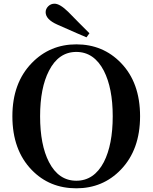

<svg xmlns="http://www.w3.org/2000/svg" viewBox="-20 -1000 826 1039"><path d="M448 -798Q423 -808 290 -867Q227 -895 227 -934Q227 -952 241 -966Q255 -980 275 -980Q304 -980 349 -936Q369 -915 406 -878Q449 -836 464 -820ZM245 -123Q297 -22 393 -22Q489 -22 542 -123Q590 -217 590 -371Q590 -523 542 -617Q489 -719 393 -719Q297 -719 245 -617Q197 -524 197 -371Q197 -216 245 -123ZM634 -660Q738 -553 738 -371Q738 -190 634 -82Q537 19 393 19Q248 19 152 -80Q47 -188 47 -371Q47 -551 152 -659Q250 -760 393 -760Q537 -760 634 -660Z"/></svg>

Font: Source Han Serif JP
Style: Bold
Weight: 700
Designer: Ryoko NISHIZUKA  (kana & ideographs); Frank Grießhammer (Latin, Greek & Cyrillic); Wenlong ZHANG  (bopomofo); Sandoll Co
Foundry: Adobe Systems Incorporated
Version: Version 1.000;PS 1;hotconv 16.6.53;makeotf.lib2.5.65590